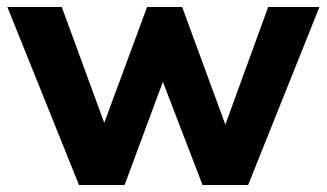

<svg xmlns="http://www.w3.org/2000/svg" viewBox="-20 -527 931 547"><path d="M205 0 1 -507H156L277 -177L399 -507H499L622 -172L744 -507H890L687 0H557L444 -294L335 0Z"/></svg>

Font: Mulish ExtraBold
Style: Regular
Weight: 800
Designer: Vernon Adams
Foundry: Vernon Adams
Version: Version 3.603; ttfautohint (v1.8.3)